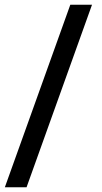

<svg xmlns="http://www.w3.org/2000/svg" viewBox="-20 -731 430 812"><path d="M92.3 61H0.5L277.3 -710.9H369.1Z"/></svg>

Font: Vazirmatn RD UI Medium
Style: Regular
Weight: 500
Designer: Saber Rastikerdar
Foundry: Saber Rastikerdar
Version: Version 33.003